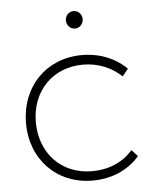

<svg xmlns="http://www.w3.org/2000/svg" viewBox="-51 -752 662 797"><g transform="rotate(-5 279.5 -353.0)"><path d="M285 -707C266 -707 250 -691 250 -671C250 -650 266 -634 285 -634C304 -634 320 -650 320 -671C320 -691 304 -707 285 -707ZM465 -419 489 -449C443 -495 378 -522 303 -522C156 -522 48 -413 48 -260C48 -107 156 1 303 1C384 1 453 -30 499 -84L474 -111C434 -64 374 -38 304 -38C179 -38 89 -129 89 -261C89 -391 179 -482 304 -482C369 -482 423 -458 465 -419Z"/></g></svg>

Font: Montserrat arm ExtraLight
Style: Regular
Weight: 275
Designer: Julieta Ulanovsky
Foundry: Julieta Ulanovsky
Version: Version 6.000;PS 006.000;hotconv 1.0.88;makeotf.lib2.5.64775